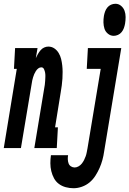

<svg xmlns="http://www.w3.org/2000/svg" viewBox="-63 -785 686 1018"><path d="M-43 0 26 -420H11L17 -530H136L127 -477Q132 -488 138 -498.5Q144 -509 152 -518.5Q160 -528 171 -533Q182 -538 193 -538Q211 -538 225 -528.5Q239 -519 248 -504Q257 -489 261 -472.5Q265 -456 267 -438.5Q269 -421 269 -403.5Q269 -386 268 -368Q267 -350 264.5 -332Q262 -314 259 -296L229 -110H244L238 0H119L171 -314Q173 -324 174.5 -335Q176 -346 176.5 -356.5Q177 -367 177.5 -377.5Q178 -388 176.5 -398Q175 -408 170.5 -418Q166 -428 156 -428Q147 -428 139.5 -422Q132 -416 127 -408Q122 -400 118.5 -392Q115 -384 112.5 -375.5Q110 -367 108 -358.5Q106 -350 105 -341L48 0ZM540 -595Q523 -595 509.5 -606Q496 -617 491 -632.5Q486 -648 485.5 -665.5Q485 -683 488 -701Q490 -712 494 -723.5Q498 -735 506 -745Q514 -755 525.5 -760Q537 -765 549 -765Q566 -765 579 -754Q592 -743 597.5 -727.5Q603 -712 603 -694.5Q603 -677 600 -659Q598 -648 594 -636.5Q590 -625 582 -615Q574 -605 562.5 -600Q551 -595 540 -595ZM327 213Q306 213 285.5 207.5Q265 202 249 190Q233 178 223.5 160.5Q214 143 209 122.5Q204 102 204 80.5Q204 59 207 38H298Q296 49 296.5 60Q297 71 300.5 81Q304 91 313 97Q322 103 333 103Q343 103 353.5 97Q364 91 371 82Q378 73 383 63Q388 53 391.5 43Q395 33 397 22Q399 11 401 1L471 -420H397L403 -530H580L489 19Q486 41 480 63Q474 85 465 105.5Q456 126 443 146.5Q430 167 412 182Q394 197 371.5 205Q349 213 327 213Z"/></svg>

Font: Iosevka Slab XBdEx
Style: Italic
Weight: 800
Width: 7
Italic angle: -9°
Monospace: yes
Designer: Belleve Invis
Foundry: Belleve Invis
Version: Version 11.1.1; ttfautohint (v1.8.3)